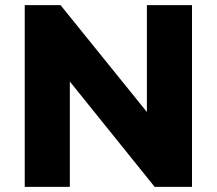

<svg xmlns="http://www.w3.org/2000/svg" viewBox="-20 -725 841 745"><path d="M76 0V-705H215L560 -278H550V-705H725V0H580L241 -421H251V0Z"/></svg>

Font: Nunito Sans 9pt Black
Style: Regular
Weight: 900
Version: Version 3.101;gftools[0.9.27]